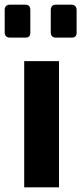

<svg xmlns="http://www.w3.org/2000/svg" viewBox="-46 -797 346 817"><path d="M57 -537H205V0H57ZM-26 -658V-755Q-26 -765 -20.5 -771Q-15 -777 -5 -777H63Q73 -777 78 -771Q83 -765 83 -755V-658Q83 -637 63 -637H-5Q-14 -637 -20 -642.5Q-26 -648 -26 -658ZM170 -658V-755Q170 -765 175.5 -771Q181 -777 191 -777H260Q269 -777 274.5 -770.5Q280 -764 280 -755V-658Q280 -637 260 -637H191Q182 -637 176 -642.5Q170 -648 170 -658Z"/></svg>

Font: Exo
Style: Bold
Weight: 700
Designer: Natanael Gama
Foundry: Natanael Gama
Version: Version 1.500; ttfautohint (v1.6)